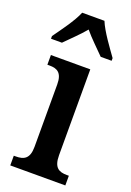

<svg xmlns="http://www.w3.org/2000/svg" viewBox="-154 -821 599 875"><g transform="rotate(20 145.0 -383.0)"><path d="M-7 -619V-606H46C73 -634 113 -671 140 -704C166 -672 209 -632 234 -606H287V-619C260 -657 212 -721 194 -766H86C68 -721 20 -657 -7 -619ZM16 0H283V-47H273C235 -47 209 -59 209 -120V-536H18V-489H29C65 -489 91 -477 91 -420V-117C91 -59 64 -47 26 -47H16Z"/></g></svg>

Font: Noto Serif Devanagari Condensed SemiBold
Style: Regular
Weight: 600
Width: 3
Designer: Universal Thirst, Indian Type Foundry and the Monotype Design Team
Foundry: Monotype Imaging Inc.
Version: Version 2.004